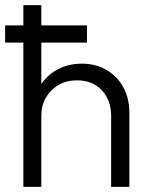

<svg xmlns="http://www.w3.org/2000/svg" viewBox="-20 -728 584 748"><path d="M0 -562V-629H319V-562ZM413 0V-276Q413 -338 376.5 -376.5Q340 -415 280 -415Q239 -415 208 -397Q177 -379 159 -348Q141 -317 141 -277L109 -295Q109 -348 134 -390Q159 -432 201.5 -456Q244 -480 299 -480Q353 -480 395 -455.5Q437 -431 460.5 -388Q484 -345 484 -288V0ZM71 0V-708H141V0Z"/></svg>

Font: Outfit Thin Light
Style: Regular
Weight: 300
Version: Version 1.100;gftools[0.9.27]